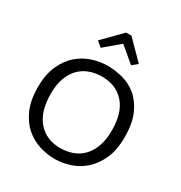

<svg xmlns="http://www.w3.org/2000/svg" viewBox="-215 -1093 1189 1260"><g transform="rotate(30 380.0 -463.5)"><path d="M51 -341Q51 -438 81.5 -505Q112 -572 159.5 -613Q207 -654 265.5 -672.5Q324 -691 380 -691Q436 -691 494.5 -675.5Q553 -660 600.5 -620.5Q648 -581 678.5 -513Q709 -445 709 -340Q709 -242 678.5 -175Q648 -108 600.5 -66Q553 -24 494.5 -5.5Q436 13 380 13Q324 13 265.5 -5Q207 -23 159.5 -64Q112 -105 81.5 -173Q51 -241 51 -341ZM614 -336Q614 -471 551.5 -541Q489 -611 384 -611Q331 -611 287.5 -594.5Q244 -578 212.5 -545Q181 -512 163.5 -462.5Q146 -413 146 -346Q146 -211 208.5 -139Q271 -67 376 -67Q428 -67 472 -83.5Q516 -100 547.5 -134Q579 -168 596.5 -218Q614 -268 614 -336ZM374 -940H414L549 -803L509 -770L394 -867L279 -770L239 -803Z"/></g></svg>

Font: Actor
Style: Regular
Weight: 400
Designer: Thomas Junold
Foundry: Thomas Junold
Version: Version 1.001